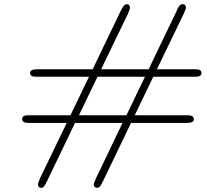

<svg xmlns="http://www.w3.org/2000/svg" viewBox="-20 -713 998 926"><path d="M86.9 -139.2Q86.9 -157.2 115.2 -157.2H319.8L409.2 -342.8H153.8Q125 -342.8 125 -360.8Q125 -378.9 158.2 -378.9H426.8L562 -660.2Q578.1 -693.4 590.8 -692.9Q606.9 -692.9 606.9 -674.8Q606.9 -669.9 597.2 -647L467.8 -378.9H696.8L832 -660.2Q832 -661.1 834.5 -666.5Q836.9 -671.9 838.9 -675.5Q840.8 -679.2 844 -683.6Q847.2 -688 851.1 -690.4Q855 -692.9 859.9 -692.9Q877 -692.9 877 -674.8Q877 -671.9 866.2 -647L736.8 -378.9H923.8Q951.7 -378.9 951.9 -360.8Q952.1 -342.8 922.9 -342.8H719.2L629.9 -157.2H884.8Q914.6 -157.2 915 -138.2Q915 -120.1 880.9 -120.1H611.8L477.1 160.2Q476.1 162.1 474.1 165.5Q472.2 168.9 471.2 171.4Q470.2 173.8 468 178Q465.8 182.1 463.9 184.1Q461.9 186 460 188.5Q458 190.9 455.6 191.9Q453.1 192.9 450.2 192.9H446.8Q431.6 190.9 432.1 174.8Q432.1 171.9 442.9 147L570.8 -120.1H341.8L207 160.2Q206.1 162.1 204.1 165.5Q202.1 168.9 201.2 171.4Q200.2 173.8 198 178Q195.8 182.1 193.8 184.1Q191.9 186 189.9 188.5Q188 190.9 185.5 191.9Q183.1 192.9 180.2 192.9H176.8Q162.6 190.9 163.1 174.8Q163.1 169.9 172.9 147L301.8 -120.1H116.2Q86.9 -120.1 86.9 -139.2ZM360.8 -157.2H589.8L679.2 -342.8H450.2Z"/></svg>

Font: CMU Serif Extra
Style: BoldSlanted
Weight: 700
Italic angle: -9.46001°
Version: Version 0.7.0